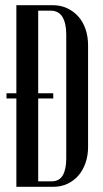

<svg xmlns="http://www.w3.org/2000/svg" viewBox="-20 -719 396 739"><path d="M43 -699H183Q213 -699 238 -687.5Q263 -676 281 -656Q299 -636 309 -607.5Q319 -579 319 -544V-153Q319 -120 309 -91.5Q299 -63 281.5 -43Q264 -23 239.5 -11.5Q215 0 185 0H43ZM127 -21H178Q208 -21 221.5 -44Q235 -67 235 -109V-587Q235 -629 220.5 -653.5Q206 -678 174 -678H127ZM5 -360H185V-340H5Z"/></svg>

Font: Moniqa SemBd Narrow Heading
Style: Regular
Weight: 600
Width: 4
Designer: Rajesh Rajput
Foundry: Rajesh Rajput
Version: Version 1.000